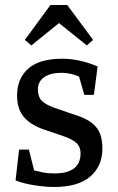

<svg xmlns="http://www.w3.org/2000/svg" viewBox="-20 -735 469 765"><path d="M196 10Q162 10 119 3.5Q76 -3 42 -16L56 -139H95L116 -56Q131 -52 151 -48Q171 -44 198 -44Q247 -44 274 -63.5Q301 -83 301 -125Q301 -149 285.5 -164.5Q270 -180 226 -195L149 -221Q98 -240 73 -271.5Q48 -303 48 -354Q48 -422 92.5 -461.5Q137 -501 228 -501Q263 -501 299 -493Q335 -485 369 -470L354 -357H316L295 -430Q282 -436 263 -440.5Q244 -445 226 -445Q181 -445 156 -427.5Q131 -410 131 -379Q131 -350 145.5 -334.5Q160 -319 195 -306L280 -277Q322 -264 345.5 -245.5Q369 -227 378.5 -202.5Q388 -178 388 -143Q388 -73 339.5 -31.5Q291 10 196 10ZM105 -554 79 -576 181 -715H248L351 -576L326 -554L215 -643Z"/></svg>

Font: Manuale Medium
Style: Regular
Weight: 500
Designer: Eduardo Tunni / Pablo Cosgaya
Foundry: Eduardo Tunni / Pablo Cosgaya
Version: Version 1.002